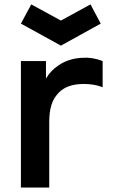

<svg xmlns="http://www.w3.org/2000/svg" viewBox="-20 -834 502 854"><path d="M251 -631 73 -729 119 -814.5 251 -742.5 382.5 -814.5 428 -729ZM436.5 -562.5V-446Q400.5 -460.5 352 -460.5Q278 -460.5 240.5 -421Q217.5 -397 208.2 -365.5Q199 -334 199 -291.5V0H73V-562.5H184.5V-484.5Q205.5 -520.5 240.5 -543.5Q287.5 -575 348 -577Q391 -580 436.5 -562.5Z"/></svg>

Font: Russisch Sans
Style: Bold
Weight: 700
Designer: Michael Sharanda (font) & Cristiano Sobral (main changes)
Foundry: Michael Sharanda
Version: Version 2.00;September 8, 2020;FontCreator 13.0.0.2681 64-bi